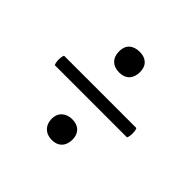

<svg xmlns="http://www.w3.org/2000/svg" viewBox="-113 -504 624 624"><g transform="rotate(45 199.0 -191.5)"><path d="M29 -191Q29 -198 30.5 -204.5Q32 -211 33 -211H364Q366 -211 367.5 -204.5Q369 -198 369 -190Q369 -182 367.5 -175Q366 -168 364 -168H34Q32 -168 30.5 -175.5Q29 -183 29 -191ZM149 -38Q149 -59 162.5 -71.5Q176 -84 198 -84Q220 -84 232.5 -71.5Q245 -59 245 -38Q245 -15 232.5 -2Q220 11 198 11Q176 11 162.5 -2.5Q149 -16 149 -38ZM149 -348Q149 -370 162 -382Q175 -394 198 -394Q220 -394 232.5 -382Q245 -370 245 -348Q245 -325 232.5 -312Q220 -299 198 -299Q175 -299 162 -312Q149 -325 149 -348Z"/></g></svg>

Font: Cormorant Garamond Medium
Style: Regular
Weight: 500
Designer: Christian Thalmann (Catharsis Fonts)
Foundry: Catharsis Fonts
Version: Version 4.000